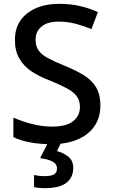

<svg xmlns="http://www.w3.org/2000/svg" viewBox="-20 -744 590 1004"><path d="M505 -193Q505 -98 436 -44Q367 10 247 10Q189 10 137.5 0.5Q86 -9 50 -27V-129Q90 -111 144 -96.5Q198 -82 254 -82Q326 -82 362 -110Q398 -138 398 -185Q398 -218 381.5 -240.5Q365 -263 330 -282Q295 -301 238 -324Q185 -344 144.5 -371Q104 -398 81 -438Q58 -478 58 -536Q58 -624 122 -674Q186 -724 290 -724Q348 -724 397.5 -712.5Q447 -701 492 -681L458 -592Q417 -609 374.5 -620Q332 -631 287 -631Q228 -631 197 -605Q166 -579 166 -537Q166 -504 181 -481.5Q196 -459 229 -441Q262 -423 316 -401Q376 -377 418.5 -350.5Q461 -324 483 -286.5Q505 -249 505 -193ZM363 134Q363 184 327 212Q291 240 214 240Q180 240 158 234V171Q183 177 216 177Q245 177 261.5 168.5Q278 160 278 137Q278 113 254 100.5Q230 88 190 83L232 0H300L278 46Q312 55 337.5 75.5Q363 96 363 134Z"/></svg>

Font: Noto Sans Medium
Style: Regular
Weight: 500
Designer: Monotype Design Team
Foundry: Monotype Imaging Inc.
Version: Version 2.007